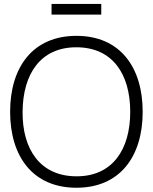

<svg xmlns="http://www.w3.org/2000/svg" viewBox="-20 -912 754 948"><path d="M480 -892.5H234.5V-840H480ZM357.5 15C572.5 15 684.5 -139.5 684.5 -360C684.5 -580.5 572.5 -735 357.5 -735C142 -735 30 -580.5 30 -360C30 -139.5 142 15 357.5 15ZM357.5 -41.5C180.5 -41.5 90 -172.5 91.5 -360C93 -547.5 180.5 -679 357.5 -678.5C534.5 -678.5 623 -547.5 623 -360C623 -172.5 534.5 -41 357.5 -41.5Z"/></svg>

Font: Hauora Light
Style: Regular
Weight: 300
Designer: Wayne Shih
Foundry: WCYS
Version: Version 1.001;hotconv 1.0.109;makeotfexe 2.5.65596